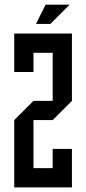

<svg xmlns="http://www.w3.org/2000/svg" viewBox="-20 -812 373 832"><path d="M208.3 -83.3V-166.7H291.7V0H41.7V-291.7L125 -375H208.3V-583.3H125V-500H41.7V-666.7H291.7V-375L208.3 -291.7H125V-83.3ZM135.8 -708.3 177.5 -791.7H281.7L198.3 -708.3Z"/></svg>

Font: Yulong
Style: Regular
Weight: 400
Designer: GGBotNet
Foundry: f0n7.com
Version: 1.00